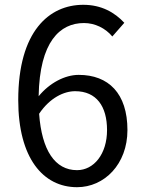

<svg xmlns="http://www.w3.org/2000/svg" viewBox="-20 -767 595 800"><path d="M301 13C415 13 511 -83 511 -225C511 -378 432 -455 308 -455C250 -455 186 -421 141 -366C145 -594 230 -671 330 -671C375 -671 419 -650 448 -615L498 -672C458 -715 403 -747 327 -747C185 -747 56 -637 56 -350C56 -108 160 13 301 13ZM293 -387C382 -387 426 -324 426 -225C426 -125 371 -58 301 -58C209 -58 154 -141 143 -293C188 -360 247 -387 293 -387Z"/></svg>

Font: DAIFUKU Sans JP
Style: Regular
Weight: 400
Designer: Original font ‘Source Han Sans JP’ : Ryoko NISHIZUKA  (kana, bopomofo & ideographs); Paul D. Hunt (Latin, Greek & Cyrill
Foundry: Daifuku
Version: Version 1.001